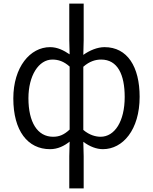

<svg xmlns="http://www.w3.org/2000/svg" viewBox="-20 -816 851 1067"><path d="M365 231H445V52L443 -28C479 -1 517 13 552 13C662 13 756 -94 756 -278C756 -445 688 -554 561 -554C521 -554 478 -536 443 -511L445 -593V-796H365V-593L367 -514C334 -536 300 -554 258 -554C148 -554 54 -444 54 -269C54 -89 134 13 258 13C301 13 337 -5 367 -29L365 52ZM275 -56C188 -56 138 -137 138 -270C138 -396 195 -485 271 -485C304 -485 335 -475 367 -446V-96C335 -66 308 -56 275 -56ZM539 -56C514 -56 478 -64 443 -94V-445C478 -476 512 -485 542 -485C634 -485 673 -401 673 -277C673 -141 617 -56 539 -56Z"/></svg>

Font: ChiuKong Gothic MN Normal
Style: Regular
Weight: 350
Designer: Ryoko NISHIZUKA 西塚涼子 (kana, bopomofo & ideographs); Paul D. Hunt (Latin, Greek & Cyrillic); Sandoll Communications 산돌커뮤니
Foundry: Adobe
Version: Version 1.300